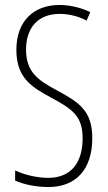

<svg xmlns="http://www.w3.org/2000/svg" viewBox="-20 -744 434 774"><path d="M352 -187C352 -297 300 -331 209 -380C137 -419 85 -451 85 -544C85 -632 133 -688 221 -688C249 -688 290 -682 329 -661L344 -695C314 -710 267 -724 220 -724C117 -724 46 -660 46 -543C46 -429 109 -392 187 -350C274 -303 313 -275 313 -186C313 -90 268 -27 174 -27C131 -27 78 -39 41 -57V-16C81 2 133 10 175 10C287 10 352 -62 352 -187Z"/></svg>

Font: Noto Sans Hebrew ExtraCondensed ExtraLight
Style: Regular
Weight: 200
Width: 2
Designer: Monotype Design Team
Foundry: Monotype Imaging Inc.
Version: Version 2.004